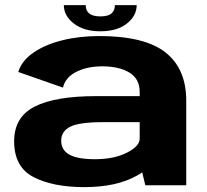

<svg xmlns="http://www.w3.org/2000/svg" viewBox="-20 -740 828 767"><path d="M560.5 0 548 -51.5Q538.5 -44.5 527 -38.5Q446 7.5 316.5 7.5Q192 7.5 114.2 -32.5Q36.5 -72.5 36.5 -175.5Q36.5 -272.5 118.5 -314.2Q200.5 -356 365 -356H538V-372.5Q538 -425.5 496.8 -450.2Q455.5 -475 388.5 -475Q329 -475 285.2 -453.2Q241.5 -431.5 231.5 -390L53 -452.5Q66.5 -497 112.8 -529.2Q159 -561.5 227.8 -578.8Q296.5 -596 376.5 -596Q557.5 -596 640.8 -530.8Q724 -465.5 724 -337.5V0ZM538 -186V-252H390.5Q297.5 -252 261 -234Q224.5 -216 224.5 -178Q224.5 -140.5 257.2 -122.2Q290 -104 359 -104Q435.5 -104 486.8 -130Q538 -156 538 -186ZM380.5 -615Q315 -615 275 -646Q235 -677 235 -719.5H322.5Q322.5 -674.5 380.5 -674.5Q413 -674.5 426 -686.8Q439 -699 439 -719.5H526Q526 -677 487 -646Q448 -615 380.5 -615Z"/></svg>

Font: Anybody ExtraExpanded Regular
Style: Bold
Weight: 700
Width: 8
Designer: Tyler Finck
Foundry: Etcetera Type Company
Version: Version 1.010; ttfautohint (v1.8.3) -l 8 -r 50 -G 200 -x 14 